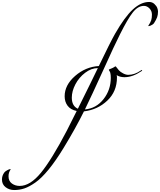

<svg xmlns="http://www.w3.org/2000/svg" viewBox="-558 -1124 1633 1960"><path d="M237 -14Q378 -297 441 -429Q374 -429 311 -381Q248 -333 211.5 -263Q175 -193 175 -127Q175 -42 237 -14ZM633 -357Q636 -347 636 -334Q636 -190 537.5 -97Q439 -4 299 13Q214 185 92 385Q11 518 -62 607Q-135 696 -197.5 739.5Q-260 783 -309.5 799.5Q-359 816 -413 816Q-462 816 -500 787.5Q-538 759 -538 708Q-538 670 -515 638Q-508 627 -485.5 614.5Q-463 602 -453 602Q-449 602 -449 604Q-449 606 -454.5 614Q-460 622 -465.5 638Q-471 654 -471 676Q-471 724 -437 749Q-403 774 -357 774Q-250 774 -140 639.5Q-30 505 124 210Q135 188 225 9Q162 -4 132 -44.5Q102 -85 102 -141Q102 -256 209 -349Q316 -442 451 -450Q568 -694 617 -780Q715 -951 798 -1027.5Q881 -1104 964 -1104Q996 -1104 1018 -1083.5Q1040 -1063 1047.5 -1042.5Q1055 -1022 1055 -1007Q1055 -973 1046 -948Q1037 -923 1015 -889Q1006 -874 978 -862Q954 -853 956 -861Q978 -894 985.5 -917Q993 -940 993 -975Q993 -1012 968 -1038Q943 -1064 911 -1064Q850 -1064 797.5 -997Q745 -930 667 -774Q606 -653 506 -430Q371 -133 309 -7Q424 -17 498.5 -111.5Q573 -206 573 -330Q573 -360 568 -380Q566 -389 559.5 -398.5Q553 -408 553 -410Q553 -414 559 -417Q565 -420 577 -424Q589 -428 597 -433Q619 -447 620 -447Q623 -447 626 -443.5Q629 -440 637.5 -429Q646 -418 656 -406Q670 -390 698.5 -375Q727 -360 751 -360Q816 -360 879 -404Q888 -410 889 -410Q893 -410 893 -406Q893 -402 887 -398Q796 -336 713 -336Q666 -336 633 -357Z"/></svg>

Font: Miama Nueva
Style: Medium
Weight: 400
Italic angle: -28°
Version: Version 1.0